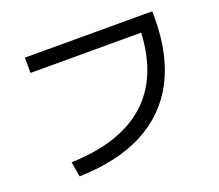

<svg xmlns="http://www.w3.org/2000/svg" viewBox="-116 -853 1170 1025"><g transform="rotate(-20 469.0 -340.5)"><path d="M743.2 -600.6H114.3V-687.5H837.9V-649.4Q837.9 -441.9 761.7 -296.9Q685.5 -151.9 536.9 -74.7Q388.2 2.4 171.9 7.8L157.2 -77.1Q436.5 -86.4 583.5 -217.8Q730.5 -349.1 743.2 -600.6Z"/></g></svg>

Font: Pretendard Medium
Style: Regular
Weight: 500
Designer: Base glyphs from Inter by Rasmus Andersson; Hangeul glyphs from Noto Sans CJK(Source Han Sans) by Jang Soo-young and Kan
Foundry: Kil Hyung-jin
Version: Version 1.309